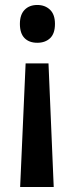

<svg xmlns="http://www.w3.org/2000/svg" viewBox="-20 -564 300 772"><path d="M201 -468Q201 -429 181.5 -410.5Q162 -392 130 -392Q97 -392 78.5 -411Q60 -430 60 -468Q60 -505 79 -524.5Q98 -544 130 -544Q161 -544 181 -525Q201 -506 201 -468ZM83 -309H175L196 188H61Z"/></svg>

Font: Noto Sans Sinhala Condensed SemiBold
Style: Regular
Weight: 600
Width: 3
Designer: Jelle Bosma - Monotype Design Team
Foundry: Monotype Imaging Inc.
Version: Version 2.006; ttfautohint (v1.8.4.7-5d5b)